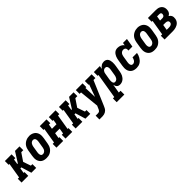

<svg xmlns="http://www.w3.org/2000/svg" viewBox="367 -2051 3766 3766"><g transform="rotate(-45 2250.0 -168.0)"><path d="M17 0V-105H54L107 -425H84V-530H270V-425H232L215 -317H231L365 -530H470L458 -462L470 -530H490V-425H434L326 -265L381 -105H423V0H382L393 -69L382 0H289L225 -213H197L179 -105H203V0Z M705 8Q676 8 648 2Q620 -4 597 -19.5Q574 -35 558.5 -58Q543 -81 536 -108Q529 -135 529.5 -164.5Q530 -194 535 -223L556 -353Q560 -378 568.5 -402.5Q577 -427 591.5 -449.5Q606 -472 626.5 -489.5Q647 -507 671 -518.5Q695 -530 720 -535.5Q745 -541 771 -541Q800 -541 827.5 -533Q855 -525 878 -510Q901 -495 916.5 -472Q932 -449 939.5 -422Q947 -395 946 -365.5Q945 -336 941 -307L919 -177Q915 -152 906.5 -127.5Q898 -103 883.5 -81Q869 -59 848.5 -41Q828 -23 804.5 -11.5Q781 0 755.5 4Q730 8 705 8ZM708 -97Q725 -97 742 -105.5Q759 -114 770.5 -128Q782 -142 788 -159Q794 -176 797 -194L818 -324Q820 -336 821 -348Q822 -360 821 -372Q820 -384 817 -395.5Q814 -407 807 -415.5Q800 -424 789 -428.5Q778 -433 766 -433Q748 -433 731.5 -424.5Q715 -416 704 -401.5Q693 -387 687 -370Q681 -353 678 -336L657 -206Q655 -194 654 -182Q653 -170 654 -158.5Q655 -147 658 -135.5Q661 -124 667.5 -115Q674 -106 685 -101.5Q696 -97 708 -97Z M985 0V-105H1023L1076 -425H1052V-530H1239V-425H1201L1184 -324H1310L1327 -425H1303V-530H1490V-425H1452L1399 -105H1423V0H1237V-105H1274L1293 -219H1167L1148 -105H1172V0Z M1517 0V-105H1554L1607 -425H1584V-530H1770V-425H1732L1715 -317H1731L1865 -530H1970L1958 -462L1970 -530H1990V-425H1934L1826 -265L1881 -105H1923V0H1882L1893 -69L1882 0H1789L1725 -213H1697L1679 -105H1703V0Z M1972 205V100H2030Q2043 100 2056.5 97Q2070 94 2080.5 84.5Q2091 75 2097 62.5Q2103 50 2108 38L2133 -19L2092 -425H2052V-530H2239V-425H2214L2224 -169L2316 -425H2303V-530H2490V-425H2437L2222 79Q2213 101 2201.5 122.5Q2190 144 2173 161Q2158 175 2141 184.5Q2124 194 2105 198.5Q2086 203 2067.5 204Q2049 205 2030 205Z M2451 205V100H2489L2576 -425H2552V-530H2718L2707 -462Q2718 -479 2732 -493.5Q2746 -508 2763 -518.5Q2780 -529 2799 -533.5Q2818 -538 2837 -538Q2862 -538 2884.5 -528Q2907 -518 2920.5 -498.5Q2934 -479 2940 -455.5Q2946 -432 2947.5 -407.5Q2949 -383 2947 -357.5Q2945 -332 2941 -307L2919 -177Q2915 -154 2909 -132.5Q2903 -111 2892.5 -90Q2882 -69 2866.5 -50.5Q2851 -32 2831.5 -18.5Q2812 -5 2790 1.5Q2768 8 2745 8Q2725 8 2706.5 2Q2688 -4 2675.5 -17.5Q2663 -31 2655.5 -48.5Q2648 -66 2645 -85L2614 100H2663V205ZM2709 -97Q2727 -97 2743.5 -105.5Q2760 -114 2771 -128.5Q2782 -143 2788 -160Q2794 -177 2797 -194L2818 -324Q2820 -336 2821 -348Q2822 -360 2821.5 -371.5Q2821 -383 2817.5 -394.5Q2814 -406 2807.5 -415Q2801 -424 2790.5 -428.5Q2780 -433 2768 -433Q2753 -433 2738 -426.5Q2723 -420 2712.5 -407.5Q2702 -395 2696.5 -380.5Q2691 -366 2689 -351L2667 -221Q2665 -208 2663.5 -195Q2662 -182 2662.5 -169.5Q2663 -157 2664.5 -144.5Q2666 -132 2671 -121Q2676 -110 2686.5 -103.5Q2697 -97 2709 -97Z M3205 8Q3175 8 3147 2Q3119 -4 3096 -19.5Q3073 -35 3057.5 -58Q3042 -81 3035.5 -108Q3029 -135 3029.5 -164.5Q3030 -194 3035 -223L3056 -353Q3060 -375 3065 -396Q3070 -417 3079 -438Q3088 -459 3101 -478Q3114 -497 3132 -511.5Q3150 -526 3172 -532Q3194 -538 3215 -538Q3235 -538 3255.5 -534Q3276 -530 3293.5 -522Q3311 -514 3326 -501.5Q3341 -489 3351 -472L3360 -530H3470L3440 -349H3330Q3333 -365 3331.5 -380.5Q3330 -396 3322 -408.5Q3314 -421 3300 -427Q3286 -433 3270 -433Q3252 -433 3235 -425.5Q3218 -418 3206 -403.5Q3194 -389 3187.5 -371.5Q3181 -354 3178 -336L3157 -206Q3155 -194 3154 -182.5Q3153 -171 3153.5 -159Q3154 -147 3157 -136Q3160 -125 3166 -116Q3172 -107 3182.5 -102Q3193 -97 3205 -97Q3222 -97 3238.5 -106.5Q3255 -116 3266 -130.5Q3277 -145 3283 -162Q3289 -179 3292 -197H3416Q3412 -171 3403 -146Q3394 -121 3380.5 -97.5Q3367 -74 3348 -53Q3329 -32 3305.5 -18Q3282 -4 3256 2Q3230 8 3205 8Z M3705 8Q3676 8 3648 2Q3620 -4 3597 -19.5Q3574 -35 3558.5 -58Q3543 -81 3536 -108Q3529 -135 3529.5 -164.5Q3530 -194 3535 -223L3556 -353Q3560 -378 3568.5 -402.5Q3577 -427 3591.5 -449.5Q3606 -472 3626.5 -489.5Q3647 -507 3671 -518.5Q3695 -530 3720 -535.5Q3745 -541 3771 -541Q3800 -541 3827.5 -533Q3855 -525 3878 -510Q3901 -495 3916.5 -472Q3932 -449 3939.5 -422Q3947 -395 3946 -365.5Q3945 -336 3941 -307L3919 -177Q3915 -152 3906.5 -127.5Q3898 -103 3883.5 -81Q3869 -59 3848.5 -41Q3828 -23 3804.5 -11.5Q3781 0 3755.5 4Q3730 8 3705 8ZM3708 -97Q3725 -97 3742 -105.5Q3759 -114 3770.5 -128Q3782 -142 3788 -159Q3794 -176 3797 -194L3818 -324Q3820 -336 3821 -348Q3822 -360 3821 -372Q3820 -384 3817 -395.5Q3814 -407 3807 -415.5Q3800 -424 3789 -428.5Q3778 -433 3766 -433Q3748 -433 3731.5 -424.5Q3715 -416 3704 -401.5Q3693 -387 3687 -370Q3681 -353 3678 -336L3657 -206Q3655 -194 3654 -182Q3653 -170 3654 -158.5Q3655 -147 3658 -135.5Q3661 -124 3667.5 -115Q3674 -106 3685 -101.5Q3696 -97 3708 -97Z M3985 0V-105H4023L4076 -425H4052V-530H4268Q4292 -530 4315.5 -526.5Q4339 -523 4359.5 -513.5Q4380 -504 4396.5 -488Q4413 -472 4422 -451.5Q4431 -431 4433 -407Q4435 -383 4431 -359Q4429 -346 4424.5 -332.5Q4420 -319 4411 -307Q4402 -295 4390.5 -286Q4379 -277 4366 -270Q4381 -261 4394 -247.5Q4407 -234 4414.5 -217Q4422 -200 4423 -180.5Q4424 -161 4421 -141Q4418 -119 4408 -97Q4398 -75 4381 -58Q4364 -41 4342.5 -29.5Q4321 -18 4298.5 -11.5Q4276 -5 4253.5 -2.5Q4231 0 4209 0ZM4185 -326H4250Q4260 -326 4270 -328.5Q4280 -331 4288.5 -337.5Q4297 -344 4302 -353.5Q4307 -363 4308 -373Q4310 -383 4309 -393Q4308 -403 4302.5 -410.5Q4297 -418 4287.5 -421.5Q4278 -425 4268 -425H4201ZM4148 -105H4209Q4218 -105 4227.5 -106Q4237 -107 4246 -109Q4255 -111 4264 -115Q4273 -119 4281 -125.5Q4289 -132 4293.5 -141Q4298 -150 4299 -159Q4301 -173 4296.5 -186.5Q4292 -200 4281.5 -207.5Q4271 -215 4257.5 -218Q4244 -221 4230 -221H4167Z"/></g></svg>

Font: Iosevka Slab Extrabold Oblique
Style: Regular
Weight: 800
Italic angle: -9°
Monospace: yes
Designer: Belleve Invis
Foundry: Belleve Invis
Version: Version 11.1.1; ttfautohint (v1.8.3)